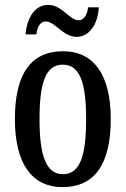

<svg xmlns="http://www.w3.org/2000/svg" viewBox="-20 -757 515 787"><path d="M294 -606C350 -606 382 -664 385 -727H341C338 -700 327 -674 302 -674C266 -674 233 -737 178 -737C120 -737 89 -678 85 -616H129C132 -643 143 -669 168 -669C205 -669 238 -606 294 -606ZM236 10C366 10 434 -81 434 -269C434 -456 360 -547 239 -547C108 -547 41 -456 41 -269C41 -81 115 10 236 10ZM238 -43C168 -43 142 -121 142 -269C142 -417 167 -492 237 -492C308 -492 333 -417 333 -269C333 -121 309 -43 238 -43Z"/></svg>

Font: Noto Serif Tamil ExtraCondensed Medium
Style: Italic
Weight: 500
Width: 2
Italic angle: -12°
Designer: Indian Type Foundry, Tom Grace, and the Monotype Design Team
Foundry: Monotype Imaging Inc.
Version: Version 2.003